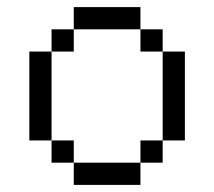

<svg xmlns="http://www.w3.org/2000/svg" viewBox="-20 -520 602 540"><path d="M62.5 -375H125V-312.5H62.5ZM62.5 -312.5H125V-250H62.5ZM62.5 -250H125V-187.5H62.5ZM62.5 -187.5H125V-125H62.5ZM125 -125H187.5V-62.5H125ZM187.5 -62.5H250V0H187.5ZM250 -62.5H312.5V0H250ZM312.5 -62.5H375V0H312.5ZM375 -125H437.5V-62.5H375ZM437.5 -187.5H500V-125H437.5ZM437.5 -250H500V-187.5H437.5ZM437.5 -312.5H500V-250H437.5ZM437.5 -375H500V-312.5H437.5ZM375 -437.5H437.5V-375H375ZM312.5 -500H375V-437.5H312.5ZM250 -500H312.5V-437.5H250ZM187.5 -500H250V-437.5H187.5ZM125 -437.5H187.5V-375H125Z"/></svg>

Font: ChillBitmapSE 16px
Style: Regular
Weight: 400
Designer: Designed by Warren2060
Foundry: ChillType
Version: Version 1.000